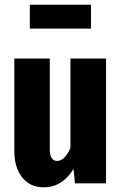

<svg xmlns="http://www.w3.org/2000/svg" viewBox="-20 -780 516 817"><path d="M367.2 -658.2H106.9V-759.8H367.2ZM431.2 -530.8V0H298.8L293 -61Q244.6 17.1 166 17.1Q107.9 17.1 74.5 -25.1Q41 -67.4 41 -136.2V-530.8H191.9V-142.1Q191.9 -119.6 200 -107.4Q208 -95.2 223.1 -95.2Q255.4 -95.2 279.8 -150.9V-530.8Z"/></svg>

Font: Fira Sans Compressed
Style: Bold
Weight: 700
Width: 1
Designer: Carrois Corporate & Edenspiekermann AG
Foundry: Carrois Corporate GbR & Edenspiekermann AG
Version: Version 4.203;PS 004.203;hotconv 1.0.88;makeotf.lib2.5.64775